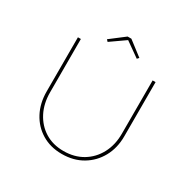

<svg xmlns="http://www.w3.org/2000/svg" viewBox="-187 -1050 1240 1242"><g transform="rotate(30 433.0 -429.5)"><path d="M429 6Q344 6 279.5 -33Q215 -72 179 -140Q143 -208 143 -296V-700H165V-302Q165 -218 198.5 -153.5Q232 -89 291 -52.5Q350 -16 429 -16Q510 -16 571 -52.5Q632 -89 666.5 -153.5Q701 -218 701 -302V-700H723V-295Q723 -208 685.5 -140Q648 -72 582 -33Q516 6 429 6ZM324 -770 312 -783 419 -865H447L554 -783L542 -770L426 -852H441Z"/></g></svg>

Font: Lexend Exa Thin
Style: Regular
Weight: 250
Designer: Bonnie Shaver-Troup, Thomas Jockin
Foundry: Lexend
Version: Version 1.007